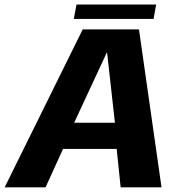

<svg xmlns="http://www.w3.org/2000/svg" viewBox="-44 -802 794 822"><path d="M-24 0H151L226 -164.5H455.5L472.5 0H647.5L551 -676H310ZM273.5 -276.5 413 -576.5H414.5L448 -276.5ZM272 -721H613.5L624.5 -782.5H283.5Z"/></svg>

Font: Anybody Thin
Style: Bold Italic
Weight: 700
Italic angle: -10°
Version: Version 1.113;gftools[0.9.25]